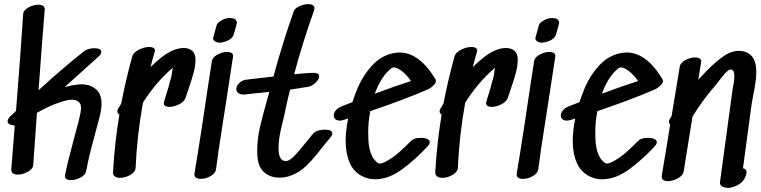

<svg xmlns="http://www.w3.org/2000/svg" viewBox="-20 -906 3711 936"><path d="M475 -401Q475 -368 462 -323L453 -289Q438 -235 423.5 -178Q409 -121 400 -72Q397 -54 373.5 -41Q350 -28 326 -28Q311 -28 303 -34Q295 -40 297 -52Q309 -115 343 -239L365 -322Q375 -362 375 -380Q375 -394 370 -402Q358 -420 331 -420Q308 -420 272 -407Q228 -394 160 -356L142 -102Q141 -83 116.5 -69Q92 -55 67 -55Q51 -55 42.5 -61.5Q34 -68 35 -81Q47 -223 52 -294Q37 -295 27 -300Q17 -305 17 -314Q17 -327 33 -342Q42 -349 58 -365Q79 -625 93 -838Q94 -856 118.5 -869.5Q143 -883 167 -883Q182 -883 190.5 -877Q199 -871 198 -859Q182 -663 168 -466Q283 -572 391 -657Q400 -664 413.5 -667.5Q427 -671 440 -671Q455 -671 464.5 -666.5Q474 -662 474 -653Q474 -641 458 -628L359 -539L295 -481Q345 -495 377 -495Q415 -495 440 -477Q475 -454 475 -401Z M875 -672Q901 -672 917 -658.5Q933 -645 933 -615Q933 -586 924 -552Q915 -518 899 -472L885 -430Q879 -411 854 -398Q829 -385 806 -385Q791 -385 783.5 -391.5Q776 -398 780 -411Q798 -467 816 -535Q820 -566 822 -576L818 -572Q741 -506 677 -406Q648 -247 641 -87Q640 -68 615.5 -53.5Q591 -39 565 -39Q550 -39 540 -46Q530 -53 531 -67Q539 -211 562 -347Q552 -354 552 -363Q552 -369 556 -376L571 -401Q593 -516 625 -632Q630 -650 656.5 -663.5Q683 -677 707 -677Q722 -677 730 -671Q738 -665 734 -653Q718 -597 714 -579Q774 -639 822 -660Q851 -672 875 -672Z M1100 -818Q1078 -818 1061 -807Q1039 -795 1036 -783Q1023 -736 1019 -721V-718Q1019 -713 1023 -708.5Q1027 -704 1032 -702Q1040 -698 1050 -698Q1066 -698 1088.5 -707.5Q1111 -717 1118 -734Q1124 -751 1135 -794V-796Q1135 -801 1131 -806.5Q1127 -812 1122 -815Q1111 -818 1100 -818ZM1083 -414Q1077 -374 1060.5 -269.5Q1044 -165 1033 -80Q1030 -61 1006.5 -47.5Q983 -34 959 -34Q943 -34 934.5 -40.5Q926 -47 928 -60Q945 -160 964.5 -288.5Q984 -417 992 -472L1013 -609Q1016 -627 1040.5 -640Q1065 -653 1088 -653Q1102 -653 1110 -647Q1118 -641 1116 -630Z M1563 -274Q1600 -274 1600 -255Q1600 -246 1590 -235Q1578 -221 1568 -208.5Q1558 -196 1550 -186Q1506 -129 1471 -95.5Q1436 -62 1389 -47Q1367 -40 1342 -40Q1300 -40 1270.5 -64Q1241 -88 1236 -134Q1234 -147 1234 -174Q1234 -226 1246 -280Q1258 -334 1281 -415L1293 -458L1255 -454Q1227 -452 1179 -446Q1156 -443 1144 -451Q1132 -459 1132 -472Q1132 -487 1146.5 -501.5Q1161 -516 1184 -518L1313 -533Q1357 -695 1412 -851Q1417 -865 1439.5 -875.5Q1462 -886 1483 -886Q1496 -886 1504.5 -881Q1513 -876 1513 -866Q1513 -863 1511 -855Q1453 -692 1414 -544Q1484 -551 1507 -551Q1536 -551 1536 -534Q1536 -520 1519 -503.5Q1502 -487 1484 -483Q1424 -473 1394 -469Q1377 -401 1364 -336Q1362 -328 1350 -277.5Q1338 -227 1338 -183Q1338 -126 1368 -121Q1387 -118 1411.5 -142.5Q1436 -167 1475 -216Q1499 -247 1511 -259Q1518 -266 1533 -270Q1548 -274 1563 -274Z M1807 -449Q1905 -486 1984 -511Q1951 -557 1917 -573Q1910 -576 1903.5 -577Q1897 -578 1896 -578Q1897 -577 1894.5 -576Q1892 -575 1890 -575Q1839 -536 1807 -449ZM1928 -650Q2024 -650 2102 -521Q2105 -517 2105 -511Q2105 -500 2091 -488Q2080 -476 2063 -469Q1963 -425 1785 -364Q1775 -313 1775 -259Q1775 -234 1776 -223Q1778 -178 1794 -145Q1799 -134 1808.5 -124Q1818 -114 1823 -111Q1826 -109 1833 -109Q1840 -109 1849.5 -113Q1859 -117 1871 -124Q1900 -141 1925 -163Q1950 -185 1985 -220Q1999 -234 2032 -234Q2050 -234 2062.5 -228.5Q2075 -223 2075 -213Q2075 -204 2065 -193Q2003 -126 1938 -79Q1873 -32 1808 -32Q1777 -32 1750 -45Q1705 -66 1685 -112Q1665 -158 1665 -220Q1665 -266 1677 -328L1669 -326L1661 -323Q1646 -318 1637 -318Q1623 -318 1615 -325Q1607 -332 1607 -343Q1607 -356 1617.5 -368.5Q1628 -381 1649 -389L1698 -408Q1707 -436 1725 -481Q1753 -543 1795 -588Q1837 -633 1894 -646Q1910 -650 1928 -650Z M2446 -672Q2472 -672 2488 -658.5Q2504 -645 2504 -615Q2504 -586 2495 -552Q2486 -518 2470 -472L2456 -430Q2450 -411 2425 -398Q2400 -385 2377 -385Q2362 -385 2354.5 -391.5Q2347 -398 2351 -411Q2369 -467 2387 -535Q2391 -566 2393 -576L2389 -572Q2312 -506 2248 -406Q2219 -247 2212 -87Q2211 -68 2186.5 -53.5Q2162 -39 2136 -39Q2121 -39 2111 -46Q2101 -53 2102 -67Q2110 -211 2133 -347Q2123 -354 2123 -363Q2123 -369 2127 -376L2142 -401Q2164 -516 2196 -632Q2201 -650 2227.5 -663.5Q2254 -677 2278 -677Q2293 -677 2301 -671Q2309 -665 2305 -653Q2289 -597 2285 -579Q2345 -639 2393 -660Q2422 -672 2446 -672Z M2671 -818Q2649 -818 2632 -807Q2610 -795 2607 -783Q2594 -736 2590 -721V-718Q2590 -713 2594 -708.5Q2598 -704 2603 -702Q2611 -698 2621 -698Q2637 -698 2659.5 -707.5Q2682 -717 2689 -734Q2695 -751 2706 -794V-796Q2706 -801 2702 -806.5Q2698 -812 2693 -815Q2682 -818 2671 -818ZM2654 -414Q2648 -374 2631.5 -269.5Q2615 -165 2604 -80Q2601 -61 2577.5 -47.5Q2554 -34 2530 -34Q2514 -34 2505.5 -40.5Q2497 -47 2499 -60Q2516 -160 2535.5 -288.5Q2555 -417 2563 -472L2584 -609Q2587 -627 2611.5 -640Q2636 -653 2659 -653Q2673 -653 2681 -647Q2689 -641 2687 -630Z M2914 -449Q3012 -486 3091 -511Q3058 -557 3024 -573Q3017 -576 3010.5 -577Q3004 -578 3003 -578Q3004 -577 3001.5 -576Q2999 -575 2997 -575Q2946 -536 2914 -449ZM3035 -650Q3131 -650 3209 -521Q3212 -517 3212 -511Q3212 -500 3198 -488Q3187 -476 3170 -469Q3070 -425 2892 -364Q2882 -313 2882 -259Q2882 -234 2883 -223Q2885 -178 2901 -145Q2906 -134 2915.5 -124Q2925 -114 2930 -111Q2933 -109 2940 -109Q2947 -109 2956.5 -113Q2966 -117 2978 -124Q3007 -141 3032 -163Q3057 -185 3092 -220Q3106 -234 3139 -234Q3157 -234 3169.5 -228.5Q3182 -223 3182 -213Q3182 -204 3172 -193Q3110 -126 3045 -79Q2980 -32 2915 -32Q2884 -32 2857 -45Q2812 -66 2792 -112Q2772 -158 2772 -220Q2772 -266 2784 -328L2776 -326L2768 -323Q2753 -318 2744 -318Q2730 -318 2722 -325Q2714 -332 2714 -343Q2714 -356 2724.5 -368.5Q2735 -381 2756 -389L2805 -408Q2814 -436 2832 -481Q2860 -543 2902 -588Q2944 -633 3001 -646Q3017 -650 3035 -650Z M3667 -554Q3667 -528 3662 -496.5Q3657 -465 3651 -437L3644 -397L3602 -86Q3622 -81 3619 -61Q3608 -6 3541 9L3531 10Q3514 10 3501 3Q3488 -4 3490 -19Q3532 -323 3552 -475Q3553 -479 3556.5 -498Q3560 -517 3560 -534Q3560 -566 3543 -567Q3530 -569 3500.5 -531.5Q3471 -494 3468 -490Q3408 -422 3356 -338Q3332 -192 3318 -102L3313 -70Q3310 -51 3285 -37Q3260 -23 3236 -23Q3221 -23 3212.5 -29.5Q3204 -36 3206 -49Q3232 -202 3247 -299Q3241 -305 3241 -313Q3241 -318 3244 -324Q3247 -329 3249.5 -333Q3252 -337 3254 -340L3294 -582Q3297 -600 3321 -613Q3345 -626 3369 -626Q3384 -626 3392 -620Q3400 -614 3398 -602Q3393 -569 3384 -517L3426 -562Q3468 -604 3506 -631Q3544 -658 3583 -658Q3608 -658 3627 -647Q3667 -625 3667 -554Z"/></svg>

Font: Sedgwick Ave
Style: Regular
Weight: 400
Designer: Kevin Burke, Pedro Vergani
Foundry: Google, Inc.
Version: Version 1.000